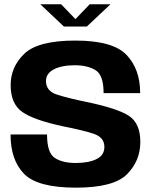

<svg xmlns="http://www.w3.org/2000/svg" viewBox="-20 -870 718 894"><path d="M277.4 -746.6H384.4L494.5 -850.2H397.8L331.2 -781L264.7 -850.2H167.7ZM334 3.8Q508.8 3.8 571.1 -58.5Q633.4 -120.7 633.4 -209.2Q633.4 -295.6 580.3 -330.5Q527.3 -365.3 382.9 -395.3Q296.2 -413 245.1 -429.6Q194.1 -446.2 194.1 -492.9Q194.1 -527.9 230.7 -547.1Q267.4 -566.2 329.1 -566.2Q386.9 -566.2 424.6 -543.5Q462.4 -520.7 462.4 -436.4H632.7Q632.7 -547.9 569 -614.5Q505.3 -681.1 331 -681.1Q157.4 -681.1 93.5 -620Q29.6 -558.9 29.6 -473.5Q29.6 -386.6 84 -348.5Q138.3 -310.4 277.8 -280.9Q366.1 -263.6 416.1 -247.1Q466 -230.6 466 -185.4Q466 -147.4 429.4 -129.2Q392.8 -111.1 332.5 -111.1Q272.3 -111.1 235.7 -134.2Q199 -157.3 199 -243.8H29.1Q29.1 -125.5 91.7 -60.9Q154.3 3.8 334 3.8Z"/></svg>

Font: Anybody Thin
Style: Regular
Weight: 100
Designer: Tyler Finck
Foundry: Etcetera Type Company
Version: Version 1.114;gftools[0.9.25]